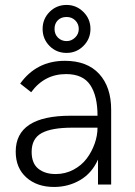

<svg xmlns="http://www.w3.org/2000/svg" viewBox="-20 -740 541 770"><path d="M247.1 -527.8Q206.1 -527.8 178.5 -555.9Q150.9 -584 150.9 -624Q150.9 -664.1 178.7 -692.1Q206.5 -720.2 247.1 -720.2Q286.1 -720.2 314.5 -692.1Q342.8 -664.1 342.8 -624Q342.8 -584 314.7 -555.9Q286.6 -527.8 247.1 -527.8ZM247.1 -575.2Q266.6 -575.2 281.2 -589.4Q295.9 -603.5 295.9 -624Q295.9 -644 282 -658Q268.1 -671.9 247.1 -671.9Q225.1 -671.9 211.9 -658.7Q198.7 -645.5 198.7 -624Q198.7 -602.5 212.6 -588.9Q226.6 -575.2 247.1 -575.2ZM196.8 9.8Q128.4 9.8 85.7 -28.3Q43 -66.4 43 -131.8Q43 -275.9 263.2 -275.9H371.1Q371.1 -355.5 341.8 -399.2Q312.5 -442.9 245.1 -442.9Q158.2 -442.9 105 -370.1L61 -404.8Q126.5 -496.1 240.2 -496.1Q329.6 -496.1 377.7 -443.6Q425.8 -391.1 425.8 -299.8V0H373V-100.1Q348.6 -45.4 301.3 -17.8Q253.9 9.8 196.8 9.8ZM203.1 -42Q241.7 -42 274.4 -59.3Q307.1 -76.7 327.6 -104Q348.1 -131.3 359.6 -163.8Q371.1 -196.3 371.1 -228H270Q186.5 -228 146.7 -206.1Q106.9 -184.1 106.9 -130.9Q106.9 -85 133.5 -63.5Q160.2 -42 203.1 -42Z"/></svg>

Font: HK Grotesk Light
Style: Regular
Weight: 300
Designer: Alfredo Marco Pradil and Stefan Peev
Foundry: Hanken Design Co.
Version: Version 1.045;PS 001.045;hotconv 1.0.88;makeotf.lib2.5.64775